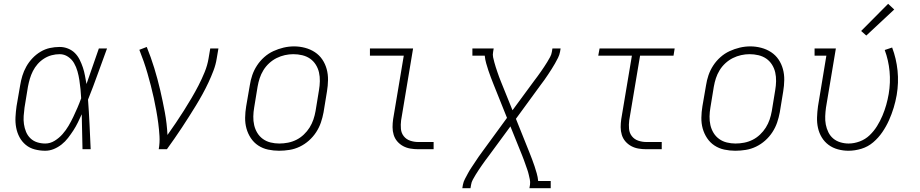

<svg xmlns="http://www.w3.org/2000/svg" viewBox="-20 -785 4840 1010"><path d="M218 8Q190 8 163 1Q136 -6 115.5 -23Q95 -40 82.5 -63.5Q70 -87 65 -114Q60 -141 61.5 -169Q63 -197 67 -226L86 -336Q90 -361 97.5 -386Q105 -411 118.5 -435Q132 -459 151 -479Q170 -499 193.5 -513Q217 -527 242.5 -532.5Q268 -538 294 -538Q317 -538 338 -529.5Q359 -521 374 -506Q389 -491 399 -471Q409 -451 416 -430Q423 -409 427 -387Q431 -365 435 -343Q451 -390 467.5 -436.5Q484 -483 500 -530H543Q518 -463 494 -395.5Q470 -328 443 -261Q448 -196 451 -130.5Q454 -65 457 0H414Q413 -46 412 -92Q411 -138 410 -184Q400 -162 389.5 -140.5Q379 -119 366 -99Q353 -79 338 -59.5Q323 -40 304 -25Q285 -10 263 -1Q241 8 218 8ZM218 -30Q244 -30 267.5 -44.5Q291 -59 309 -79.5Q327 -100 340.5 -123Q354 -146 365.5 -170Q377 -194 387.5 -218.5Q398 -243 407 -268Q406 -292 403.5 -316Q401 -340 397.5 -363.5Q394 -387 387.5 -410Q381 -433 369.5 -453Q358 -473 338 -486.5Q318 -500 294 -500Q273 -500 252 -494.5Q231 -489 212 -477Q193 -465 178 -448Q163 -431 153 -411Q143 -391 137 -370.5Q131 -350 127 -329L109 -219Q106 -197 104.5 -175Q103 -153 106 -132Q109 -111 117 -91.5Q125 -72 140 -57.5Q155 -43 175.5 -36.5Q196 -30 218 -30Z M815 0Q821 -34 819 -68.5Q817 -103 812.5 -137Q808 -171 802 -204Q796 -237 789 -269.5Q782 -302 773.5 -334.5Q765 -367 756 -398.5Q747 -430 736 -461.5Q725 -493 713 -523L752 -538Q774 -484 791.5 -427Q809 -370 822.5 -312Q836 -254 847 -195Q858 -136 861 -75Q883 -106 905 -138.5Q927 -171 947.5 -203.5Q968 -236 987.5 -269Q1007 -302 1024.5 -336Q1042 -370 1056.5 -405.5Q1071 -441 1077 -477L1086 -530H1129L1120 -477Q1115 -445 1103 -413.5Q1091 -382 1076.5 -351Q1062 -320 1045.5 -290Q1029 -260 1011 -230.5Q993 -201 974.5 -172Q956 -143 937 -114Q918 -85 898 -56.5Q878 -28 858 0Z M1448 8Q1419 8 1390.5 2Q1362 -4 1338.5 -19.5Q1315 -35 1299.5 -58.5Q1284 -82 1276.5 -109Q1269 -136 1269.5 -166Q1270 -196 1275 -226L1294 -336Q1298 -363 1307 -389.5Q1316 -416 1332 -440.5Q1348 -465 1370 -484.5Q1392 -504 1418 -516Q1444 -528 1471.5 -534.5Q1499 -541 1527 -541Q1556 -541 1584.5 -533.5Q1613 -526 1636.5 -510.5Q1660 -495 1675.5 -472Q1691 -449 1698.5 -421.5Q1706 -394 1705.5 -364Q1705 -334 1700 -304L1682 -194Q1677 -167 1668 -140.5Q1659 -114 1643 -89.5Q1627 -65 1605 -45.5Q1583 -26 1557 -13.5Q1531 -1 1503 3.5Q1475 8 1448 8ZM1449 -30Q1472 -30 1495 -34.5Q1518 -39 1539 -49.5Q1560 -60 1578 -77Q1596 -94 1608.5 -114Q1621 -134 1628.5 -156Q1636 -178 1640 -201L1658 -311Q1662 -334 1662.5 -358Q1663 -382 1658 -404Q1653 -426 1641 -445Q1629 -464 1611 -476.5Q1593 -489 1570 -494.5Q1547 -500 1523 -500Q1501 -500 1478.5 -495Q1456 -490 1435 -479.5Q1414 -469 1396 -452.5Q1378 -436 1365.5 -415.5Q1353 -395 1346 -373.5Q1339 -352 1335 -329L1317 -219Q1313 -196 1312.5 -172.5Q1312 -149 1317 -127Q1322 -105 1333.5 -86Q1345 -67 1363 -54Q1381 -41 1403.5 -35.5Q1426 -30 1449 -30Z M2180 0Q2159 0 2138.5 -3.5Q2118 -7 2100.5 -16.5Q2083 -26 2070 -41Q2057 -56 2051 -75.5Q2045 -95 2045 -116Q2045 -137 2048 -158L2104 -492H1926V-530H2153L2090 -152Q2087 -129 2089 -107Q2091 -85 2104 -68.5Q2117 -52 2137.5 -45Q2158 -38 2180 -38H2261V0Z M2412 205 2415 187Q2418 171 2426 156Q2434 141 2442 126Q2450 111 2459.5 97Q2469 83 2478.5 68.5Q2488 54 2497.5 40Q2507 26 2517 13L2647 -165L2576 -342Q2569 -360 2562 -378Q2555 -396 2549 -414.5Q2543 -433 2537.5 -452Q2532 -471 2530 -492H2465V-530H2577L2574 -512Q2571 -497 2574 -483.5Q2577 -470 2580.5 -457Q2584 -444 2588 -431.5Q2592 -419 2596.5 -406Q2601 -393 2605.5 -380.5Q2610 -368 2615 -356L2676 -205L2790 -360Q2799 -372 2808 -384Q2817 -396 2825.5 -408.5Q2834 -421 2842.5 -433.5Q2851 -446 2858.5 -458.5Q2866 -471 2873.5 -484.5Q2881 -498 2883 -512L2886 -530H2929L2926 -512Q2923 -496 2915.5 -481Q2908 -466 2899.5 -451Q2891 -436 2882 -422Q2873 -408 2863.5 -393.5Q2854 -379 2844 -365Q2834 -351 2824 -338L2694 -160L2765 17Q2772 35 2779 53Q2786 71 2792 89.5Q2798 108 2803.5 127Q2809 146 2811 167H2877V205H2765L2768 187Q2770 172 2767 158.5Q2764 145 2761 132Q2758 119 2753.5 106.5Q2749 94 2744.5 81Q2740 68 2735.5 55.5Q2731 43 2726 31L2665 -120L2551 35Q2542 47 2533 59Q2524 71 2515.5 83.5Q2507 96 2498.5 108.5Q2490 121 2482.5 133.5Q2475 146 2467.5 159.5Q2460 173 2458 187L2455 205Z M3380 0Q3359 0 3338.5 -3.5Q3318 -7 3300.5 -16.5Q3283 -26 3270 -41Q3257 -56 3251 -75.5Q3245 -95 3245 -116Q3245 -137 3248 -158L3304 -492H3127L3134 -530H3529L3523 -492H3347L3290 -152Q3287 -129 3289 -107Q3291 -85 3304 -68.5Q3317 -52 3337.5 -45Q3358 -38 3380 -38H3461V0Z M3848 8Q3819 8 3790.5 2Q3762 -4 3738.5 -19.5Q3715 -35 3699.5 -58.5Q3684 -82 3676.5 -109Q3669 -136 3669.5 -166Q3670 -196 3675 -226L3694 -336Q3698 -363 3707 -389.5Q3716 -416 3732 -440.5Q3748 -465 3770 -484.5Q3792 -504 3818 -516Q3844 -528 3871.5 -534.5Q3899 -541 3927 -541Q3956 -541 3984.5 -533.5Q4013 -526 4036.5 -510.5Q4060 -495 4075.5 -472Q4091 -449 4098.5 -421.5Q4106 -394 4105.5 -364Q4105 -334 4100 -304L4082 -194Q4077 -167 4068 -140.5Q4059 -114 4043 -89.5Q4027 -65 4005 -45.5Q3983 -26 3957 -13.5Q3931 -1 3903 3.5Q3875 8 3848 8ZM3849 -30Q3872 -30 3895 -34.5Q3918 -39 3939 -49.5Q3960 -60 3978 -77Q3996 -94 4008.5 -114Q4021 -134 4028.5 -156Q4036 -178 4040 -201L4058 -311Q4062 -334 4062.5 -358Q4063 -382 4058 -404Q4053 -426 4041 -445Q4029 -464 4011 -476.5Q3993 -489 3970 -494.5Q3947 -500 3923 -500Q3901 -500 3878.5 -495Q3856 -490 3835 -479.5Q3814 -469 3796 -452.5Q3778 -436 3765.5 -415.5Q3753 -395 3746 -373.5Q3739 -352 3735 -329L3717 -219Q3713 -196 3712.5 -172.5Q3712 -149 3717 -127Q3722 -105 3733.5 -86Q3745 -67 3763 -54Q3781 -41 3803.5 -35.5Q3826 -30 3849 -30Z M4443 8Q4415 8 4387.5 0.5Q4360 -7 4338.5 -23Q4317 -39 4303 -62Q4289 -85 4283 -112Q4277 -139 4278 -168Q4279 -197 4283 -226L4327 -492H4265V-530H4377L4325 -219Q4322 -197 4321 -174Q4320 -151 4324 -130Q4328 -109 4337.5 -89.5Q4347 -70 4363 -56.5Q4379 -43 4400.5 -36.5Q4422 -30 4444 -30Q4473 -30 4502.5 -41Q4532 -52 4554.5 -73.5Q4577 -95 4593.5 -121.5Q4610 -148 4622 -176.5Q4634 -205 4642 -233.5Q4650 -262 4655 -291Q4665 -351 4659.5 -409.5Q4654 -468 4634 -522L4673 -535Q4695 -477 4701.5 -413.5Q4708 -350 4697 -285Q4691 -251 4681 -218Q4671 -185 4656.5 -152.5Q4642 -120 4621.5 -90Q4601 -60 4573.5 -36.5Q4546 -13 4511.5 -2.5Q4477 8 4443 8ZM4537 -598 4510 -622 4652 -765 4684 -735Z"/></svg>

Font: Iosevka Curly Slab XLtEx
Style: Italic
Weight: 200
Width: 7
Italic angle: -9°
Monospace: yes
Designer: Belleve Invis
Foundry: Belleve Invis
Version: Version 11.1.0; ttfautohint (v1.8.3)